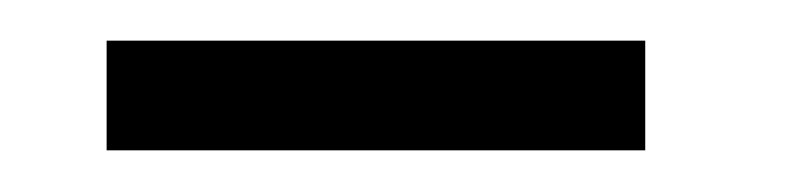

<svg xmlns="http://www.w3.org/2000/svg" viewBox="-20 -392 391 94"><path d="M32.2 -372.1V-318.4H295.9V-372.1Z"/></svg>

Font: TriodPostnaja
Style: Medium
Weight: 500
Version: 20110805; ttfautohint (v0.96) -l 8 -r 50 -G 200 -x 14 -w "G"